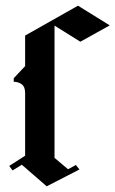

<svg xmlns="http://www.w3.org/2000/svg" viewBox="-20 -655 406 675"><path d="M68.3 -107.5V-328.3Q68.3 -350 56.3 -358.8Q44.2 -367.5 28.3 -367.5V-380L68.3 -422.5V-530L254.2 -635L365.8 -565.8L262.5 -508.3L171.7 -565V-515.8V-100L219.2 -60L246.7 -75L259.2 -59.2L144.2 0L56.7 -75.8L24.2 -55.8L12.5 -71.7Z"/></svg>

Font: Chomsky
Style: Regular
Weight: 400
Version: Version 2.3